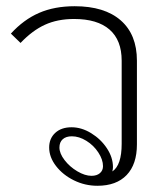

<svg xmlns="http://www.w3.org/2000/svg" viewBox="-20 -587 534 617"><path d="M420 -392V-123Q420 -59 387 -24.5Q354 10 293 10Q253 10 217.5 -7.5Q182 -25 160 -53.5Q138 -82 138 -113Q138 -142 157.5 -160Q177 -178 210 -178Q242 -178 273 -159Q304 -140 323.5 -110.5Q343 -81 343 -50Q343 -44 341 -36Q371 -56 371 -125V-392Q371 -458 332 -492Q293 -526 218 -526Q165 -526 124.5 -507.5Q84 -489 46 -449L15 -479Q56 -524 105.5 -545.5Q155 -567 220 -567Q316 -567 368 -521.5Q420 -476 420 -392ZM311 -53Q311 -74 296 -97Q281 -120 257.5 -134.5Q234 -149 211 -149Q192 -149 181.5 -139.5Q171 -130 171 -113Q171 -94 187.5 -72.5Q204 -51 228.5 -36.5Q253 -22 274 -22Q291 -22 301 -30.5Q311 -39 311 -53Z"/></svg>

Font: KoHo Light
Style: Regular
Weight: 300
Version: Version 1.000; ttfautohint (v1.6)